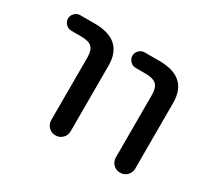

<svg xmlns="http://www.w3.org/2000/svg" viewBox="-110 -688 924 857"><g transform="rotate(30 352.0 -260.0)"><path d="M414 -440Q398 -440 386 -452Q374 -464 374 -480Q374 -496 386 -508Q398 -520 414 -520H490Q637 -520 637 -388V-50Q637 -29 622.5 -14.5Q608 0 587 0Q566 0 551.5 -14.5Q537 -29 537 -50V-372Q537 -409 520.5 -424.5Q504 -440 464 -440ZM82 -440Q66 -440 54 -452Q42 -464 42 -480Q42 -496 54 -508Q66 -520 82 -520H157Q304 -520 304 -388V-50Q304 -29 289.5 -14.5Q275 0 254 0Q233 0 218.5 -14.5Q204 -29 204 -50V-372Q204 -410 188 -425Q172 -440 132 -440Z"/></g></svg>

Font: Rounded Mplus 1c Medium
Style: Regular
Weight: 500
Version: Version 1.059.20150529